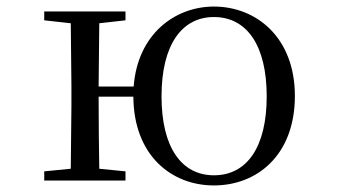

<svg xmlns="http://www.w3.org/2000/svg" viewBox="-20 -551 1040 586"><path d="M633 -16C534 -16 473 -101 473 -257C473 -413 534 -499 633 -499C733 -499 794 -413 794 -257C794 -101 733 -16 633 -16ZM633 15C764 15 880 -77 880 -258C880 -438 761 -531 633 -531C514 -531 400 -447 388 -287H281L283 -480L363 -489V-516H115V-489L196 -480L198 -288V-229L196 -36L115 -28V0H363V-28L283 -36C282 -92 281 -177 281 -256H387C388 -77 503 15 633 15Z"/></svg>

Font: Harano Aji Mincho K1
Style: Regular
Weight: 400
Foundry: Masamichi Hosoda
Version: HaranoAjiMinchoK1-Regular version 20230610;ttx 4.39.4